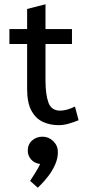

<svg xmlns="http://www.w3.org/2000/svg" viewBox="-20 -570 414 899"><path d="M254 16Q214 16 180.5 0.5Q147 -15 127 -52Q107 -89 107 -153V-364H24V-434H107V-528L193 -550V-434H317V-364H193V-193Q193 -129 206.5 -90.5Q220 -52 262 -52Q292 -52 331 -71L348 -7Q326 2 302 9Q278 16 254 16ZM157 309 121 277Q121 277 129 264.5Q137 252 148.5 233.5Q160 215 168 198Q140 194 125 176Q110 158 110 136Q110 106 130 88Q150 70 179 70Q208 70 229.5 91Q251 112 251 142Q251 172 238 201Q225 230 206.5 254Q188 278 173.5 292.5Q159 307 157 309Z"/></svg>

Font: Podkova Medium
Style: Regular
Weight: 500
Designer: Ilya Yudin
Foundry: Cyreal (www.cyreal.org)
Version: Version 2.103